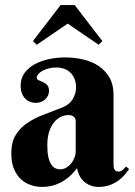

<svg xmlns="http://www.w3.org/2000/svg" viewBox="-20 -735 538 763"><path d="M280.8 -252.9Q280.8 -265.1 272.9 -271.5Q265.1 -277.8 252.9 -277.8Q235.8 -277.8 220.5 -270Q205.1 -262.2 193.4 -247.1Q181.6 -231.9 174.8 -209.7Q168 -187.5 168 -158.2Q168 -129.9 172.1 -111.3Q176.3 -92.8 183.3 -81.8Q190.4 -70.8 199.7 -66.4Q209 -62 219.2 -62Q231.9 -62 243.2 -68.6Q254.4 -75.2 262.7 -85.4Q271 -95.7 275.9 -108.4Q280.8 -121.1 280.8 -133.8ZM203.1 -466.8Q186.5 -466.8 172.4 -462.9Q158.2 -459 147.9 -453.1Q137.7 -447.3 131.8 -440.2Q126 -433.1 126 -426.8Q126 -419.4 133.5 -416.3Q141.1 -413.1 150.4 -408.9Q159.7 -404.8 167.2 -397.2Q174.8 -389.6 174.8 -374Q174.8 -363.8 170.7 -355.2Q166.5 -346.7 159.4 -340.1Q152.3 -333.5 142.8 -329.8Q133.3 -326.2 123 -326.2Q95.7 -326.2 78.9 -344.7Q62 -363.3 62 -394Q62 -423.8 77.6 -445.1Q93.3 -466.3 118.4 -480Q143.6 -493.7 175.3 -500.2Q207 -506.8 238.8 -506.8Q276.9 -506.8 311.5 -498.5Q346.2 -490.2 372.8 -472.2Q399.4 -454.1 415.3 -426.3Q431.2 -398.4 431.2 -358.9V-83Q431.2 -78.6 431.6 -73.2Q432.1 -67.9 434.1 -63.5Q436 -59.1 439.9 -56.2Q443.8 -53.2 451.2 -53.2Q460 -53.2 467.5 -59.8Q475.1 -66.4 481 -73.2L493.2 -63Q485.8 -52.7 475.6 -40.5Q465.3 -28.3 450.7 -17.6Q436 -6.8 416.5 0.5Q397 7.8 372.1 7.8Q341.3 7.8 317.4 -10.5Q293.5 -28.8 286.1 -66.9Q270.5 -45.9 253.7 -31.7Q236.8 -17.6 219.2 -8.8Q201.7 0 183.8 3.9Q166 7.8 147.9 7.8Q124.5 7.8 102.5 0.5Q80.6 -6.8 63.2 -22.7Q45.9 -38.6 35.4 -64Q24.9 -89.4 24.9 -126Q24.9 -170.4 42.5 -198.7Q60.1 -227.1 88.6 -246.3Q117.2 -265.6 153.6 -279.3Q189.9 -293 228 -308.1Q256.3 -319.3 269.3 -341.6Q282.2 -363.8 282.2 -387.2Q282.2 -423.3 261 -445.1Q239.7 -466.8 203.1 -466.8ZM276.9 -714.8 386.7 -571.8 372.1 -557.1 249 -641.1 126 -557.1 110.8 -571.8 220.7 -714.8Z"/></svg>

Font: Berkshire Swash
Style: Regular
Weight: 400
Designer: Astigmatic (AOETI)
Foundry: Astigmatic (AOETI)
Version: Version 1.001